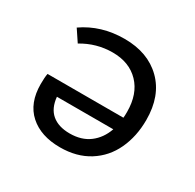

<svg xmlns="http://www.w3.org/2000/svg" viewBox="-104 -532 658 649"><g transform="rotate(30 225.0 -207.5)"><path d="M409 -220Q409 -156 385 -104.5Q361 -53 314 -23.5Q267 6 202 6Q127 6 83 -33.5Q39 -73 39 -147Q39 -174 42 -188H338Q339 -195 339 -211Q339 -281 300.5 -321Q262 -361 197 -361Q134 -361 79 -328L49 -373Q118 -421 209 -421Q300 -421 354.5 -367.5Q409 -314 409 -220ZM328 -137H108Q112 -94 137.5 -72.5Q163 -51 207 -51Q253 -51 283.5 -74Q314 -97 328 -137Z"/></g></svg>

Font: Ysabeau Infant Medium
Style: Regular
Weight: 500
Designer: Christian Thalmann (Catharsis Fonts)
Version: Version 0.003